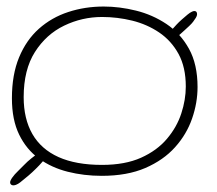

<svg xmlns="http://www.w3.org/2000/svg" viewBox="-20 -515 666 588"><path d="M29 51Q20.5 54 15.8 51.5Q11 49 11 43.5Q11 38 17.8 28.5Q24.5 19 35 9Q43.5 1 53.8 -9.8Q64 -20.5 76 -30Q87.5 -39.5 96 -44.2Q104.5 -49 110.8 -50Q117 -51 121.5 -47.5Q128 -42.5 121.2 -33.2Q114.5 -24 100 -8.5Q89.5 2.5 79 12.2Q68.5 22 56.5 31.5Q48 38.5 41.8 43.5Q35.5 48.5 29 51ZM521 -401.5Q515.5 -397 510 -396.8Q504.5 -396.5 501.5 -399.8Q498.5 -403 499 -409.2Q499.5 -415.5 506 -423.5Q513.5 -432 520.8 -439.8Q528 -447.5 536.5 -455Q546 -463.5 554.2 -470.2Q562.5 -477 567.5 -479Q574.5 -482.5 579 -480.5Q583.5 -478.5 583.5 -471Q583.5 -466.5 579.8 -460.5Q576 -454.5 571.5 -448.5Q567.5 -443 559.2 -435.2Q551 -427.5 546.5 -423.5Q539 -417 533.8 -412Q528.5 -407 521 -401.5ZM291.5 23.5Q237 23.5 187.5 11Q138 -1.5 99.5 -29.2Q61 -57 38.8 -102.5Q16.5 -148 16.5 -214Q16.5 -286.5 38.5 -339.5Q60.5 -392.5 99.2 -427Q138 -461.5 189 -478.2Q240 -495 297.5 -495Q346 -495 396.5 -482.5Q447 -470 489.8 -441.5Q532.5 -413 558.8 -365.5Q585 -318 585 -248.5Q585 -200 568.2 -151.8Q551.5 -103.5 516 -64Q480.5 -24.5 425 -0.5Q369.5 23.5 291.5 23.5ZM292.5 -10Q363 -10 412 -32Q461 -54 491.2 -89.8Q521.5 -125.5 535.2 -167.5Q549 -209.5 549 -250Q549 -309 526.8 -349.8Q504.5 -390.5 467.5 -415.5Q430.5 -440.5 385 -451.8Q339.5 -463 292.5 -463Q231.5 -463 176.5 -436.5Q121.5 -410 87 -355.8Q52.5 -301.5 52.5 -217.5Q52.5 -151 79.2 -104.5Q106 -58 159.2 -34Q212.5 -10 292.5 -10Z"/></svg>

Font: Gluten Thin
Style: Regular
Weight: 100
Designer: Tyler Finck
Foundry: Etcetera Type Company
Version: Version 1.300